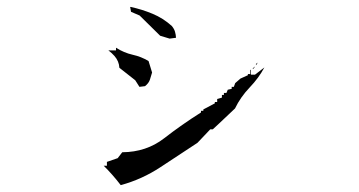

<svg xmlns="http://www.w3.org/2000/svg" viewBox="-20 -667 1040 556"><path d="M280.3 -187Q305.7 -162.1 329.6 -130.9Q391.1 -147.5 445.3 -183.3Q499.5 -219.2 551.8 -253.4L588.9 -292.5H590.8H596.2L615.2 -310.1L660.6 -353Q676.3 -385.7 702.9 -413.6Q729.5 -441.4 745.6 -471.7L718.3 -450.7H706.5V-465.3L704.6 -463.9V-452.6H697.8V-449.2L676.3 -439.5L661.1 -426.3L657.2 -415.5H650.9V-409.7L639.6 -407.2L635.7 -397.9H628.4V-392.1H622.6V-384.3L608.9 -380.4V-371.6H602.1V-370.1V-367.7L568.8 -350.1V-346.2H562V-341.3Q506.3 -306.2 455.1 -266.4Q403.8 -226.6 334 -226.1L320.8 -209L289.6 -198.2V-187ZM721.2 -481.9V-478L726.6 -485.8ZM710.9 -468.3H714.4L718.8 -474.6ZM315.9 -528.8V-521H293.9Q303.2 -514.2 311.5 -504.9Q324.7 -489.7 325.7 -470.7L371.6 -434.6L383.8 -415.5L399.9 -417.5Q410.6 -425.8 414.1 -436.3Q417.5 -446.8 420.4 -457L410.2 -490.2Q389.2 -502.9 364 -508.5Q338.9 -514.2 315.9 -528.8ZM443.8 -563.5 471.2 -555.2 489.7 -557.6Q489.3 -566.4 486.8 -575Q484.4 -583.5 477.5 -591.8Q452.6 -614.3 421.6 -627.2Q390.6 -640.1 357.9 -647H356.9L359.4 -632.8L384.3 -622.1Z"/></svg>

Font: Bakudai
Style: Light
Weight: 300
Version: Version 1.48